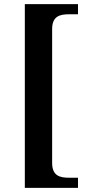

<svg xmlns="http://www.w3.org/2000/svg" viewBox="-20 -780 434 928"><path d="M100 128H357V79H314C269 79 232 70 232 7V-639C232 -702 269 -711 314 -711H357V-760H100Z"/></svg>

Font: Noto Serif Ethiopic SemiBold
Style: Regular
Weight: 600
Designer: Monotype Design Team
Foundry: Monotype Imaging Inc.
Version: Version 2.102